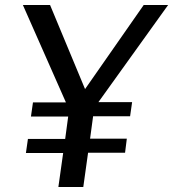

<svg xmlns="http://www.w3.org/2000/svg" viewBox="-20 -743 688 763"><path d="M648 -723H551L318 -389L179 -723H71L242 -336H111L103 -280H251L239 -191H91L83 -135H231L212 0H311L330 -136H477L484 -192H338L350 -281H497L505 -337H371Z"/></svg>

Font: United Sans
Style: Italic
Weight: 400
Italic angle: -8°
Designer: Pablo Impallari, Rodrigo Fuenzalida (Modified by Dan O. Williams)
Version: Version 1.000;PS 001.000;hotconv 1.0.88;makeotf.lib2.5.64775